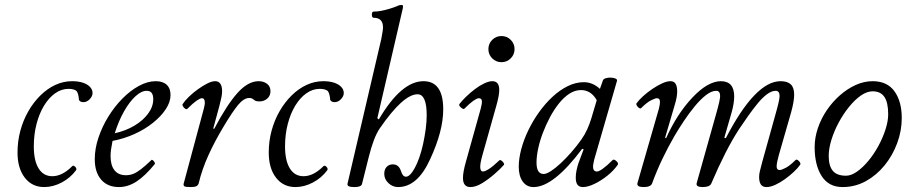

<svg xmlns="http://www.w3.org/2000/svg" viewBox="-20 -745 3674 778"><path d="M159 13Q110 13 80.5 -25Q51 -63 51 -127Q51 -173 62.5 -215.5Q74 -258 95 -294.5Q116 -331 144 -358.5Q172 -386 204.5 -401Q237 -416 272 -416Q297 -416 315.5 -410Q334 -404 344.5 -393Q355 -382 355 -368Q355 -355 343.5 -343Q332 -331 318 -331Q305 -331 300 -340Q299 -354 296.5 -362.5Q294 -371 291 -375Q287 -380 278 -382.5Q269 -385 258 -385Q229 -385 203.5 -367Q178 -349 158.5 -317Q139 -285 128 -242.5Q117 -200 117 -152Q117 -94 136.5 -62.5Q156 -31 192 -31Q212 -31 232 -41Q252 -51 272 -71Q276 -75 280.5 -72.5Q285 -70 288 -65Q291 -60 288 -55Q265 -24 230 -5.5Q195 13 159 13Z M462 13Q416 13 390 -17Q364 -47 364 -100Q364 -143 379 -187.5Q394 -232 419 -272.5Q444 -313 476 -345.5Q508 -378 543 -397Q578 -416 611 -416Q640 -416 655.5 -401.5Q671 -387 671 -360Q671 -332 652 -303Q633 -274 600 -247.5Q567 -221 525 -202Q483 -183 436 -174Q432 -154 430 -139.5Q428 -125 428 -113Q428 -75 444 -55Q460 -35 490 -35Q506 -35 520 -40.5Q534 -46 551.5 -59.5Q569 -73 593 -96Q595 -99 599 -96Q603 -93 606 -88Q609 -83 607 -80Q567 -31 532.5 -9Q498 13 462 13ZM445 -205Q490 -215 525 -236Q560 -257 580.5 -285Q601 -313 601 -343Q601 -360 594.5 -368.5Q588 -377 574 -377Q553 -377 529 -355Q505 -333 483 -294.5Q461 -256 445 -205Z M753 13Q732 13 727.5 10Q723 7 724 0L806 -305Q807 -310 808.5 -316.5Q810 -323 810 -330Q810 -338 807 -342.5Q804 -347 798 -347Q791 -347 776.5 -337Q762 -327 739 -304Q736 -301 730.5 -304.5Q725 -308 721.5 -314Q718 -320 720 -323Q729 -337 745.5 -353Q762 -369 781.5 -383Q801 -397 819.5 -406.5Q838 -416 852 -416Q866 -416 873 -405.5Q880 -395 880 -375Q880 -365 877.5 -352Q875 -339 869 -316L844 -224L848 -223Q899 -320 942 -368Q985 -416 1028 -416Q1048 -416 1062 -405.5Q1076 -395 1076 -375Q1076 -357 1063 -345.5Q1050 -334 1031 -334Q1019 -334 1013.5 -337.5Q1008 -341 1003.5 -344.5Q999 -348 990 -348Q968 -348 944.5 -319.5Q921 -291 886 -232Q851 -174 825 -117Q799 -60 785 -2Q783 5 776.5 9Q770 13 753 13Z M1177 13Q1128 13 1098.5 -25Q1069 -63 1069 -127Q1069 -173 1080.5 -215.5Q1092 -258 1113 -294.5Q1134 -331 1162 -358.5Q1190 -386 1222.5 -401Q1255 -416 1290 -416Q1315 -416 1333.5 -410Q1352 -404 1362.5 -393Q1373 -382 1373 -368Q1373 -355 1361.5 -343Q1350 -331 1336 -331Q1323 -331 1318 -340Q1317 -354 1314.5 -362.5Q1312 -371 1309 -375Q1305 -380 1296 -382.5Q1287 -385 1276 -385Q1247 -385 1221.5 -367Q1196 -349 1176.5 -317Q1157 -285 1146 -242.5Q1135 -200 1135 -152Q1135 -94 1154.5 -62.5Q1174 -31 1210 -31Q1230 -31 1250 -41Q1270 -51 1290 -71Q1294 -75 1298.5 -72.5Q1303 -70 1306 -65Q1309 -60 1306 -55Q1283 -24 1248 -5.5Q1213 13 1177 13Z M1417 13Q1401 13 1394 10Q1387 7 1388 0L1525 -587Q1528 -604 1530 -615.5Q1532 -627 1532 -634Q1532 -673 1494 -673Q1489 -673 1487.5 -679.5Q1486 -686 1487.5 -692Q1489 -698 1494 -698Q1508 -698 1524 -701Q1540 -704 1557 -709Q1574 -714 1591 -721Q1594 -723 1599 -724Q1604 -725 1607 -725Q1613 -725 1613 -719Q1613 -716 1612.5 -713Q1612 -710 1611 -706L1509 -266L1515 -261Q1606 -416 1696 -416Q1776 -416 1776 -302Q1776 -214 1723 -100Q1672 13 1593 13Q1571 13 1554 -3Q1537 -19 1537 -41Q1537 -58 1546.5 -68.5Q1556 -79 1572 -79Q1595 -79 1604 -54Q1608 -41 1613 -35Q1618 -29 1625 -29Q1641 -29 1660 -63Q1670 -81 1679 -106.5Q1688 -132 1694.5 -162Q1701 -192 1705 -222Q1709 -252 1709 -278Q1709 -363 1672 -363Q1614 -363 1519 -225Q1506 -206 1495 -177Q1484 -148 1474 -108L1447 0Q1444 13 1417 13Z M1886 13Q1856 13 1856 -24Q1856 -36 1859 -52.5Q1862 -69 1868 -90L1928 -305Q1934 -327 1932.5 -337Q1931 -347 1920 -347Q1913 -347 1898.5 -337Q1884 -327 1861 -304Q1859 -302 1853 -305.5Q1847 -309 1843 -314.5Q1839 -320 1842 -324Q1852 -337 1868.5 -353Q1885 -369 1904 -383.5Q1923 -398 1942 -407Q1961 -416 1975 -416Q2003 -416 2003 -381Q2003 -369 2000 -353Q1997 -337 1991 -316L1935 -117Q1925 -82 1926 -66Q1927 -50 1937 -50Q1945 -50 1961.5 -60.5Q1978 -71 2003 -95Q2006 -98 2011.5 -94.5Q2017 -91 2020.5 -85.5Q2024 -80 2022 -77Q2008 -61 1984 -40Q1960 -19 1934 -3Q1908 13 1886 13ZM2012 -493Q1990 -493 1974.5 -508.5Q1959 -524 1959 -546Q1959 -568 1974.5 -583.5Q1990 -599 2012 -599Q2034 -599 2049.5 -583.5Q2065 -568 2065 -546Q2065 -524 2049.5 -508.5Q2034 -493 2012 -493Z M2142 13Q2114 13 2098 -9.5Q2082 -32 2082 -69Q2082 -102 2092 -140Q2102 -178 2120.5 -216.5Q2139 -255 2164 -290Q2189 -325 2218.5 -352.5Q2248 -380 2280.5 -396Q2313 -412 2346 -412Q2381 -412 2411 -385L2423 -419Q2425 -425 2434.5 -428Q2444 -431 2455.5 -430.5Q2467 -430 2474.5 -426.5Q2482 -423 2480 -417L2388 -99Q2386 -89 2384.5 -82Q2383 -75 2383 -70Q2383 -50 2399 -50Q2407 -50 2423.5 -62Q2440 -74 2462 -96Q2466 -100 2472 -96.5Q2478 -93 2482 -87.5Q2486 -82 2483 -77Q2467 -54 2441.5 -33.5Q2416 -13 2389 0Q2362 13 2342 13Q2327 13 2320 3.5Q2313 -6 2313 -25Q2313 -39 2316 -54Q2319 -69 2324 -84L2345 -140L2339 -142Q2223 13 2142 13ZM2183 -40Q2194 -40 2212 -51.5Q2230 -63 2251.5 -83Q2273 -103 2295 -128Q2317 -153 2336 -180Q2350 -200 2359.5 -221Q2369 -242 2376 -265L2398 -339Q2375 -380 2334 -380Q2310 -380 2287.5 -365.5Q2265 -351 2245 -326Q2225 -301 2208.5 -270Q2192 -239 2179.5 -206Q2167 -173 2160.5 -142Q2154 -111 2154 -86Q2154 -40 2183 -40Z M2588 13Q2559 13 2563 -3L2650 -305Q2655 -324 2654 -335.5Q2653 -347 2642 -347Q2635 -347 2618 -338.5Q2601 -330 2578 -307Q2575 -304 2569.5 -307.5Q2564 -311 2560.5 -317Q2557 -323 2559 -326Q2568 -339 2585 -354.5Q2602 -370 2622.5 -384Q2643 -398 2662.5 -407Q2682 -416 2697 -416Q2711 -416 2717.5 -405.5Q2724 -395 2724 -375Q2724 -365 2722 -352Q2720 -339 2713 -316L2675 -187L2679 -185Q2701 -234 2727.5 -275Q2754 -316 2785 -349Q2817 -383 2846 -399.5Q2875 -416 2901 -416Q2955 -416 2955 -354Q2955 -341 2952.5 -325Q2950 -309 2945 -291L2915 -187L2921 -185Q2981 -301 3036.5 -358.5Q3092 -416 3143 -416Q3171 -416 3184.5 -403Q3198 -390 3198 -361Q3198 -348 3195 -330.5Q3192 -313 3186 -291L3136 -117Q3127 -85 3127 -70.5Q3127 -56 3139 -56Q3147 -56 3164 -65Q3181 -74 3203 -96Q3207 -100 3212.5 -96.5Q3218 -93 3221.5 -87Q3225 -81 3222 -77Q3213 -64 3196.5 -48.5Q3180 -33 3160.5 -19Q3141 -5 3121.5 4Q3102 13 3086 13Q3070 13 3063 2.5Q3056 -8 3056 -28Q3056 -39 3059 -51Q3062 -63 3069 -90L3123 -284Q3131 -312 3135 -330Q3139 -348 3139 -356Q3139 -377 3123 -377Q3107 -377 3088.5 -363.5Q3070 -350 3051 -327Q3032 -304 3012.5 -276.5Q2993 -249 2975 -222Q2947 -179 2919 -124Q2891 -69 2862 -1Q2856 13 2827 13Q2799 13 2803 -3L2882 -284Q2890 -312 2894 -330Q2898 -348 2898 -356Q2898 -377 2882 -377Q2863 -377 2840.5 -359.5Q2818 -342 2795 -314Q2772 -286 2751 -254.5Q2730 -223 2713 -194Q2687 -149 2664 -101Q2641 -53 2622 -1Q2619 6 2610.5 9.5Q2602 13 2588 13Z M3394 13Q3338 13 3309.5 -31.5Q3281 -76 3281 -149Q3281 -187 3294 -225.5Q3307 -264 3330 -298Q3353 -332 3383 -358.5Q3413 -385 3447 -400.5Q3481 -416 3516 -416Q3575 -416 3604.5 -375Q3634 -334 3634 -267Q3634 -215 3615.5 -165Q3597 -115 3564.5 -75Q3532 -35 3488.5 -11Q3445 13 3394 13ZM3408 -33Q3429 -33 3452.5 -49.5Q3476 -66 3498.5 -93Q3521 -120 3539 -153Q3557 -186 3568 -220Q3579 -254 3579 -282Q3579 -330 3563.5 -352.5Q3548 -375 3516 -375Q3493 -375 3468.5 -358Q3444 -341 3420.5 -312Q3397 -283 3378.5 -248.5Q3360 -214 3349 -178.5Q3338 -143 3338 -113Q3338 -73 3354.5 -53Q3371 -33 3408 -33Z"/></svg>

Font: Junicode VF
Style: Italic
Weight: 400
Italic angle: -11°
Designer: Peter S. Baker
Version: Version 2.209